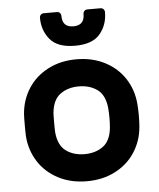

<svg xmlns="http://www.w3.org/2000/svg" viewBox="-53 -791 702 847"><g transform="rotate(-5 297.5 -367.5)"><path d="M46 0ZM551 -259Q551 -233 549 -209Q544 -148 512 -98Q480 -48 424.5 -19Q369 10 298 10Q227 10 171.5 -19Q116 -48 84 -98Q52 -148 47 -209Q46 -221 46 -259Q46 -298 47 -310Q52 -372 84 -422Q116 -472 171.5 -501Q227 -530 298 -530Q369 -530 424.5 -501Q480 -472 512 -422Q544 -372 549 -310Q551 -286 551 -259ZM177 -305Q176 -295 176 -260Q176 -225 177 -215Q183 -158 216.5 -134Q250 -110 298 -110Q346 -110 379.5 -134Q413 -158 419 -215Q421 -235 421 -260Q421 -285 419 -305Q413 -362 379.5 -386Q346 -410 298 -410Q250 -410 216.5 -386Q183 -362 177 -305ZM173 -745H230Q239 -745 244 -739.5Q249 -734 249 -726Q249 -676 298 -676Q347 -676 347 -726Q347 -734 352 -739.5Q357 -745 366 -745H423Q432 -745 437 -739.5Q442 -734 442 -726Q442 -670 408.5 -630Q375 -590 298 -590Q221 -590 187.5 -630Q154 -670 154 -726Q154 -734 159 -739.5Q164 -745 173 -745Z"/></g></svg>

Font: Hezaedrus Medium
Style: Regular
Weight: 500
Designer: Hubert & Fischer
Foundry: Hubert & Fischer
Version: Version 1.10;September 3, 2019;FontCreator 11.5.0.2425 64-bi